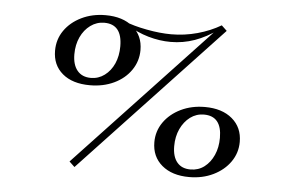

<svg xmlns="http://www.w3.org/2000/svg" viewBox="-39 -481 840 546"><g transform="rotate(5 380.5 -208.0)"><path d="M191.1 11.3 175.8 -3.2 573.4 -426.6 588.7 -412.1ZM214.5 -224.2Q164.5 -224.2 135.9 -248.4Q107.3 -272.6 107.3 -313.7Q107.3 -346 125 -371.4Q142.7 -396.8 173.4 -411.7Q204 -426.6 241.9 -426.6Q291.1 -426.6 320.2 -402Q349.2 -377.4 349.2 -336.3Q349.2 -304.8 331.5 -279Q313.7 -253.2 283.1 -238.7Q252.4 -224.2 214.5 -224.2ZM215.3 -245.2Q237.1 -245.2 254.4 -258.1Q271.8 -271 281.5 -292.7Q291.1 -314.5 291.1 -341.9Q291.1 -404.8 240.3 -404.8Q218.5 -404.8 200.8 -391.9Q183.1 -379 173 -357.3Q162.9 -335.5 162.9 -308.1Q162.9 -278.2 176.6 -261.7Q190.3 -245.2 215.3 -245.2ZM518.5 11.3Q469.4 11.3 440.3 -13.3Q411.3 -37.9 411.3 -79Q411.3 -110.5 429 -135.9Q446.8 -161.3 477.4 -176.2Q508.1 -191.1 546 -191.1Q595.2 -191.1 624.2 -166.5Q653.2 -141.9 653.2 -100.8Q653.2 -69.4 635.5 -44Q617.7 -18.5 587.1 -3.6Q556.5 11.3 518.5 11.3ZM520.2 -10.5Q542.7 -10.5 559.7 -23.4Q576.6 -36.3 586.3 -58.1Q596 -79.8 596 -107.3Q596 -169.4 545.2 -169.4Q523.4 -169.4 506 -156.5Q488.7 -143.5 478.6 -121.8Q468.5 -100 468.5 -72.6Q468.5 -42.7 481.9 -26.6Q495.2 -10.5 520.2 -10.5ZM432.3 -366.9Q400.8 -366.9 368.5 -376.2Q336.3 -385.5 308.1 -403.2L298.4 -413.7Q323.4 -403.2 361.7 -396Q400 -388.7 432.3 -388.7Q470.2 -388.7 506.9 -398.8Q543.5 -408.9 573.4 -426.6L567.7 -414.5Q533.9 -390.3 500.8 -378.6Q467.7 -366.9 432.3 -366.9Z"/></g></svg>

Font: Playfair 12pt Light
Style: Italic
Weight: 300
Italic angle: -15.6°
Designer: Claus Eggers Sørensen
Foundry: Claus Eggers Sørensen
Version: Version 2.000;gftools[0.9.28]